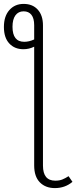

<svg xmlns="http://www.w3.org/2000/svg" viewBox="-65 -761 391 983"><path d="M306 170Q268 202 216 202Q168 202 139 172.5Q110 143 110 86V-522Q84 -509 55 -509Q10 -509 -17.5 -538.5Q-45 -568 -45 -623Q-45 -678 -17 -709.5Q11 -741 56 -741Q102 -741 128.5 -711.5Q155 -682 155 -631V87Q155 164 218 164Q239 164 254 158Q269 152 286 141ZM110 -559V-632Q110 -667 96 -685Q82 -703 56 -703Q29 -703 14 -682.5Q-1 -662 -1 -624Q-1 -547 59 -547Q84 -547 110 -559Z"/></svg>

Font: Fira Sans Condensed ExtraLight
Style: Regular
Weight: 275
Width: 3
Designer: Carrois Corporate & Edenspiekermann AG
Foundry: Carrois Corporate GbR & Edenspiekermann AG
Version: Version 4.203